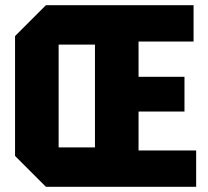

<svg xmlns="http://www.w3.org/2000/svg" viewBox="-20 -720 800 740"><path d="M38 -119V-581L157 -700H726V-560H514V-424H691V-290H514V-140H736V0H157ZM206 -548V-152H346V-548Z"/></svg>

Font: Tektur SemiCondensed
Style: Bold
Weight: 700
Width: 4
Designer: Adam Jagosz
Foundry: Adam Jagosz
Version: Version 1.005;gftools[0.9.30]